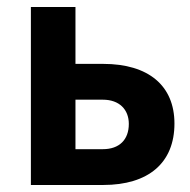

<svg xmlns="http://www.w3.org/2000/svg" viewBox="-20 -527 540 547"><path d="M68 0H274C403 0 477 -63 477 -175C477 -283 403 -345 274 -345H195V-507H68ZM273 -102H195V-243H273C320 -243 347 -215 347 -174C347 -129 320 -102 273 -102Z"/></svg>

Font: Finlandica SemiBold
Style: Regular
Weight: 600
Designer: Niklas Ekholm, Juho Hiilivirta, Jaakko Suomalainen
Foundry: Helsinki Type Studio
Version: Version 2.000;Glyphs 3.2 (3202)